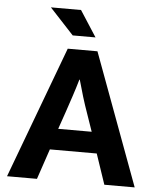

<svg xmlns="http://www.w3.org/2000/svg" viewBox="-56 -867 745 914"><g transform="rotate(5 316.5 -409.5)"><path d="M150 -819H294L374 -695H265ZM235 -246H395L366 -330Q352 -369 340 -408.5Q328 -448 317 -488H315Q304 -450 291 -410.5Q278 -371 264 -330ZM247 -630H389L622 0H477L428 -145H204L155 0H12Z"/></g></svg>

Font: Mukta Malar
Style: Bold
Weight: 700
Designer: Aadarsh Rajan, Girish Dalvi, Yashodeep Gholap
Foundry: Ek Type
Version: Version 2.538;PS 1.000;hotconv 16.6.51;makeotf.lib2.5.65220;